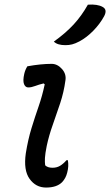

<svg xmlns="http://www.w3.org/2000/svg" viewBox="-20 -829 495 863"><path d="M103 -531Q164 -542 212 -542Q238 -542 258.5 -519Q279 -496 274 -467Q267 -415 250.5 -365Q234 -315 217 -267.5Q200 -220 190 -173Q183 -138 182 -119Q181 -100 183 -86Q194 -75 216 -75Q235 -75 249.5 -83.5Q264 -92 279 -109H285Q290 -82 282 -53Q276 -28 259 -10Q235 14 187 14Q141 14 113 -25Q85 -64 96 -140Q106 -202 121.5 -252.5Q137 -303 153.5 -350.5Q170 -398 181 -450L176 -454Q155 -449 138 -442.5Q121 -436 107 -436Q94 -436 88 -451Q82 -466 89 -497Q93 -515 103 -531ZM375 -808Q418 -811 441 -798Q464 -786 448 -756Q429 -721 399 -690.5Q369 -660 337 -643Q318 -633 304 -629.5Q290 -626 274 -626Q238 -626 222 -642Q275 -680 311 -719Q347 -758 375 -808Z"/></svg>

Font: Recursive Sn Csl St
Style: Italic
Weight: 400
Italic angle: -15°
Version: Version 1.079;hotconv 1.0.112;makeotfexe 2.5.65598; ttfautoh